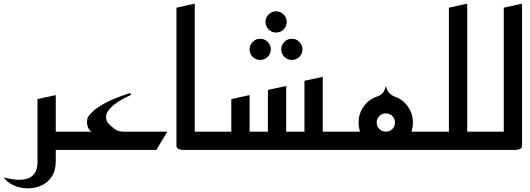

<svg xmlns="http://www.w3.org/2000/svg" viewBox="-105 -820 2900 1050"><path d="M-85 150Q-28 165 8.5 163Q45 161 65 147Q85 133 92.5 112Q100 91 100 70V-278L200 -300V-100H320V0H200V60Q200 113 177.5 146.5Q155 180 119 195.5Q83 211 43.5 210Q4 209 -30.5 193.5Q-65 178 -85 150Z M280 0V-100H396Q382 -108 376 -124.5Q370 -141 371 -157.5Q372 -174 378 -183Q386 -196 408.5 -216Q431 -236 478 -260.5Q525 -285 606 -311L613 -302Q553 -274 521.5 -249.5Q490 -225 479 -200Q474 -187 476 -171Q478 -155 487 -146Q501 -131 520.5 -115.5Q540 -100 570 -100H810L750 0Z M900 0Q900 0 890 -0.5Q880 -1 870 -6Q860 -11 860 -23V-778L960 -800V-100H1080V0Z M1405 -642Q1381 -642 1364 -659Q1347 -676 1347 -700Q1347 -724 1364 -741Q1381 -758 1405 -758Q1429 -758 1446 -741Q1463 -724 1463 -700Q1463 -676 1446 -659Q1429 -642 1405 -642ZM1491 -492Q1467 -492 1450 -509Q1433 -526 1433 -550Q1433 -574 1450 -591Q1467 -608 1491 -608Q1515 -608 1532 -591Q1549 -574 1549 -550Q1549 -526 1532 -509Q1515 -492 1491 -492ZM1318 -492Q1294 -492 1277 -509Q1260 -526 1260 -550Q1260 -574 1277 -591Q1294 -608 1318 -608Q1342 -608 1359 -591Q1376 -574 1376 -550Q1376 -526 1359 -509Q1342 -492 1318 -492Z M1040 0V-100H1160V-278L1260 -300V-100H1360V-328L1460 -350V-100H1560V-378L1660 -400V-100H1780V0Z M1740 0V-100H1864Q1856 -124 1856 -150Q1856 -201 1886 -240.5Q1916 -280 1962 -294Q1973 -297 1985.5 -308.5Q1998 -320 2005 -350Q2013 -320 2026.5 -308.5Q2040 -297 2050 -293Q2095 -279 2124 -239.5Q2153 -200 2153 -150Q2153 -124 2145 -100H2270V0ZM2005 -100Q2026 -100 2040.5 -114.5Q2055 -129 2055 -150Q2055 -171 2040.5 -185.5Q2026 -200 2005 -200Q1984 -200 1969.5 -185.5Q1955 -171 1955 -150Q1955 -129 1969.5 -114.5Q1984 -100 2005 -100Z M2230 0V-100H2350V-778L2450 -800V-100H2570V0H2414Q2412 0 2411 0Q2410 0 2410 0Z M2530 0V-100H2650V-778L2750 -800V-23Q2750 -11 2740 -6Q2730 -1 2720 -0.5Q2710 0 2710 0Z"/></svg>

Font: Reem Kufi Ink
Style: Regular
Weight: 400
Designer: Khaled Hosny
Version: Version 1.7